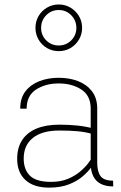

<svg xmlns="http://www.w3.org/2000/svg" viewBox="-20 -837 541 862"><path d="M243.7 -487.8Q196.3 -487.8 157 -472.7Q117.7 -457.5 94.2 -427Q70.8 -396.5 70.8 -349.1H99.6Q99.6 -407.7 142.1 -435.1Q184.6 -462.4 243.7 -462.4Q303.2 -462.4 345.2 -435.1Q387.2 -407.7 387.2 -349.1V-104Q387.2 -68.8 398.7 -45.9Q410.2 -22.9 432.6 -11.5Q455.1 0 488.3 0L487.8 -25.9Q446.3 -25.9 431.4 -46.4Q416.5 -66.9 416.5 -106V-349.1Q416.5 -396.5 393.1 -427Q369.6 -457.5 330.6 -472.7Q291.5 -487.8 243.7 -487.8ZM413.1 -122.6 396 -132.8Q389.6 -122.6 376 -104.2Q362.3 -85.9 339.6 -66.7Q316.9 -47.4 284.7 -33.9Q252.4 -20.5 209 -20.5Q142.6 -20.5 114.5 -48.1Q86.4 -75.7 86.4 -125.5Q86.4 -185.1 127.9 -218Q169.4 -251 246.1 -251Q293.5 -251 328.1 -247.8Q362.8 -244.6 396 -235.4L404.8 -258.8Q367.7 -269 328.9 -273.2Q290 -277.3 246.1 -277.3Q187.5 -277.3 145.3 -260.3Q103 -243.2 80.1 -209Q57.1 -174.8 57.1 -123.5Q57.1 -63 94.2 -28.8Q131.3 5.4 200.7 5.4Q251.5 5.4 288.6 -9Q325.7 -23.4 350.8 -44.9Q376 -66.4 391.1 -87.6Q406.2 -108.9 413.1 -122.6ZM322.8 -711.9Q322.8 -678.7 299.8 -655.8Q276.9 -632.8 243.7 -632.8Q210.4 -632.8 187.5 -655.8Q164.6 -678.7 164.6 -711.9Q164.6 -745.1 187.5 -768.6Q210.4 -792 243.7 -792Q276.9 -792 299.8 -768.6Q322.8 -745.1 322.8 -711.9ZM348.6 -711.9Q348.6 -741.2 334.5 -764.9Q320.3 -788.6 296.6 -802.7Q272.9 -816.9 243.7 -816.9Q214.8 -816.9 190.9 -802.7Q167 -788.6 153.1 -764.9Q139.2 -741.2 139.2 -711.9Q139.2 -683.1 153.1 -659.2Q167 -635.3 190.9 -621.3Q214.8 -607.4 243.7 -607.4Q272.9 -607.4 296.6 -621.3Q320.3 -635.3 334.5 -659.2Q348.6 -683.1 348.6 -711.9Z"/></svg>

Font: Estedad-FD-VF Thin
Style: Regular
Weight: 100
Designer: Amin Abedi
Version: Version 5.0